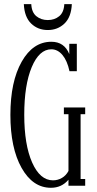

<svg xmlns="http://www.w3.org/2000/svg" viewBox="-20 -890 463 920"><path d="M94.2 -870.1H129.9Q131.8 -830.6 154.3 -812.3Q176.8 -793.9 209 -793.9Q241.2 -793.9 263.7 -812.3Q286.1 -830.6 288.1 -870.1H324.2Q321.3 -808.1 288.8 -777.1Q256.3 -746.1 209 -746.1Q161.6 -746.1 129.4 -777.1Q97.2 -808.1 94.2 -870.1ZM388.2 -375V-342.8H366.2V-32.2H388.2V0H308.1V-28.8Q275.4 9.8 224.1 9.8Q137.2 9.8 83.5 -85.4Q29.8 -180.7 29.8 -339.8Q29.8 -499 84 -594.5Q138.2 -689.9 226.1 -689.9Q288.1 -689.9 312 -630.9V-680.2H348.1V-548.8H313Q302.2 -599.1 279.3 -626.5Q256.3 -653.8 226.1 -653.8Q168 -653.8 132.1 -568.4Q96.2 -482.9 96.2 -339.8Q96.2 -196.8 134 -111.3Q171.9 -25.9 233.9 -25.9Q256.8 -25.9 276.6 -37.4Q296.4 -48.8 308.1 -70.8V-342.8H286.1V-375Z"/></svg>

Font: Margherita Light
Style: Regular
Weight: 300
Designer: James Puckett
Foundry: Dunwich Type Founders
Version: Version 1.008;hotconv 1.0.109;makeotfexe 2.5.65596